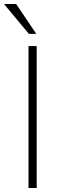

<svg xmlns="http://www.w3.org/2000/svg" viewBox="-46 -943 301 963"><path d="M97 0V-712H138V0ZM99 -773 -26 -923H35L136 -773Z"/></svg>

Font: Muli ExtraLight
Style: Regular
Weight: 250
Designer: Vernon Adams
Foundry: Vernon Adams
Version: Version 2.100; ttfautohint (v1.8.1.43-b0c9)